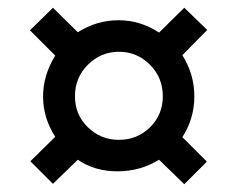

<svg xmlns="http://www.w3.org/2000/svg" viewBox="-20 -600 611 494"><path d="M206.3 -433.6Q172.9 -400.4 172.9 -352.5Q172.9 -304.7 206.1 -272.5Q239.3 -240.2 286.1 -240.2Q333 -240.2 366 -272.5Q398.9 -304.7 398.9 -352.5Q398.9 -400.4 365.7 -433.6Q332.5 -466.8 286.1 -466.8Q239.7 -466.8 206.3 -433.6ZM122.1 -457 57.1 -522 116.2 -580.1 180.2 -517.1Q229 -547.9 285.2 -547.9Q341.3 -547.9 389.2 -516.1L454.1 -580.1L513.2 -522.9L449.2 -458Q480 -409.2 480 -352.1Q480 -294.9 449.2 -247.1L512.2 -184.1L454.1 -126L389.2 -189Q340.8 -159.2 282.2 -159.2Q223.6 -159.2 180.2 -189L116.2 -127L58.1 -185.1L122.1 -248Q90.8 -296.9 90.8 -351.6Q90.8 -406.2 122.1 -457Z"/></svg>

Font: OpenSans-Semibold
Style: Regular
Weight: 600
Foundry: Ascender Corporation
Version: Version 1.10